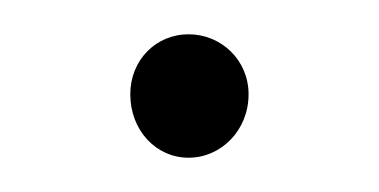

<svg xmlns="http://www.w3.org/2000/svg" viewBox="-20 -84 221 112"><path d="M90 -64C71 -64 56 -49 56 -29C56 -8 71 8 90 8C109 8 125 -8 125 -29C125 -49 109 -64 90 -64Z"/></svg>

Font: Montserrat ExtraLight
Style: Regular
Weight: 250
Designer: Julieta Ulanovsky
Foundry: Julieta Ulanovsky
Version: Version 4.000